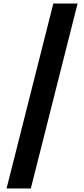

<svg xmlns="http://www.w3.org/2000/svg" viewBox="-20 -820 475 1084"><path d="M17 244 281 -800H418L154 244Z"/></svg>

Font: Noto Sans Tamil Condensed ExtraBold
Style: Regular
Weight: 800
Width: 3
Designer: Jelle Bosma - Monotype Design Team
Foundry: Monotype Imaging Inc.
Version: Version 2.004; ttfautohint (v1.8.4.7-5d5b)